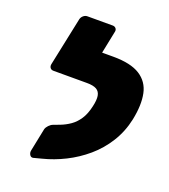

<svg xmlns="http://www.w3.org/2000/svg" viewBox="-133 -806 807 917"><g transform="rotate(20 270.5 -348.0)"><path d="M141 14Q130 16 124 6Q118 -4 120 -15L144 -133Q147 -143 156.5 -153Q166 -163 177 -167L209 -179Q235 -189 258 -205Q281 -221 298.5 -247.5Q316 -274 325 -315Q333 -349 329.5 -370Q326 -391 309.5 -400.5Q293 -410 260 -410H240Q230 -410 223.5 -417.5Q217 -425 219 -436L243 -547Q245 -557 254.5 -564Q264 -571 274 -571H336Q425 -571 472 -541Q519 -511 530.5 -455.5Q542 -400 526 -322Q512 -256 478 -201.5Q444 -147 396.5 -106.5Q349 -66 294 -38.5Q239 -11 183 3ZM280 -410H90Q79 -410 73.5 -417.5Q68 -425 70 -436L122 -684Q125 -695 134 -702.5Q143 -710 154 -710H282Q293 -710 299 -702.5Q305 -695 302 -684L279 -571H316Z"/></g></svg>

Font: Rubik ExtraBold
Style: Italic
Weight: 800
Italic angle: -12°
Designer: Hubert and Fischer
Foundry: Hubert and Fischer
Version: Version 2.300;gftools[0.9.30]